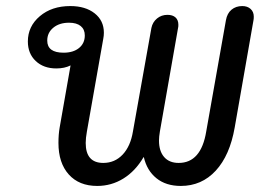

<svg xmlns="http://www.w3.org/2000/svg" viewBox="-20 -604 868 634"><path d="M173 -132Q173 -160 177 -183L213 -388Q193 -378 166 -378Q124 -378 98 -402.5Q72 -427 72 -467Q72 -517 111.5 -550.5Q151 -584 212 -584Q262 -584 292.5 -560Q323 -536 323 -496Q323 -486 321 -476L267 -170Q263 -148 263 -132Q263 -66 321 -66Q359 -66 385 -93.5Q411 -121 419 -170L480 -512Q484 -531 498.5 -543Q513 -555 533 -555Q550 -555 559.5 -546.5Q569 -538 569 -522Q569 -515 568 -512L508 -170Q505 -152 505 -140Q505 -105 522 -85.5Q539 -66 570 -66Q644 -66 661 -170L726 -537Q730 -560 744.5 -572Q759 -584 780 -584Q797 -584 807.5 -574.5Q818 -565 818 -549Q818 -541 817 -537L755 -183Q739 -91 692.5 -40.5Q646 10 577 10Q528 10 496.5 -15.5Q465 -41 455 -85H454Q427 -39 387.5 -14.5Q348 10 301 10Q241 10 207 -28Q173 -66 173 -132ZM260 -487Q260 -507 246.5 -518Q233 -529 208 -529Q176 -529 156 -512.5Q136 -496 136 -470Q136 -430 190 -430Q222 -430 241 -445.5Q260 -461 260 -487Z"/></svg>

Font: Kodchasan Medium
Style: Italic
Weight: 500
Italic angle: -10°
Version: Version 1.000; ttfautohint (v1.6)